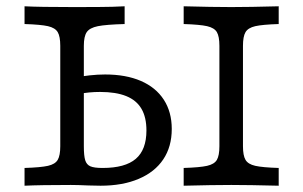

<svg xmlns="http://www.w3.org/2000/svg" viewBox="-20 -591 965 611"><path d="M171.8 -125.8V-445.2Q171.8 -475 163.7 -488.7Q155.6 -502.4 132.7 -507.7Q109.7 -512.9 58.1 -514.5V-571Q104 -568.5 214.5 -568.5Q306.5 -568.5 337.1 -569.4L376.6 -571V-514.5Q317.7 -512.9 291.5 -507.7Q265.3 -502.4 256 -488.7Q246.8 -475 246.8 -445.2V-125.8Q246.8 -95.2 251.2 -81Q255.6 -66.9 267.7 -61.7Q279.8 -56.5 306.5 -56.5Q378.2 -56.5 412.1 -85.5Q446 -114.5 446 -175.8Q446 -217.7 430.2 -244.8Q414.5 -271.8 381.9 -285.1Q349.2 -298.4 298.4 -298.4Q262.9 -298.4 230.6 -291.9Q223.4 -290.3 215.3 -287.9V-343.5Q239.5 -348.4 265.3 -351.2Q291.1 -354 314.5 -354Q380.6 -354 428.2 -333.5Q475.8 -312.9 501.2 -273.8Q526.6 -234.7 526.6 -180.6Q526.6 -124.2 499.6 -83.9Q472.6 -43.5 421.4 -21.8Q370.2 0 300 0Q280.6 -0.8 261.3 -0.8Q225.8 -2.4 205.6 -2.4Q108.1 -2.4 58.1 0V-56.5Q109.7 -58.1 132.7 -63.3Q155.6 -68.5 163.7 -82.3Q171.8 -96 171.8 -125.8ZM678.2 -125.8V-445.2Q678.2 -475 670.2 -488.7Q662.1 -502.4 639.1 -507.7Q616.1 -512.9 564.5 -514.5V-571Q656.5 -568.5 716.1 -568.5Q772.6 -568.5 866.9 -571V-514.5Q815.3 -512.9 792.3 -507.7Q769.4 -502.4 761.3 -488.7Q753.2 -475 753.2 -445.2V-125.8Q753.2 -96 761.3 -82.3Q769.4 -68.5 792.3 -63.3Q815.3 -58.1 866.9 -56.5V0Q772.6 -2.4 716.1 -2.4Q656.5 -2.4 564.5 0V-56.5Q616.1 -58.1 639.1 -63.3Q662.1 -68.5 670.2 -82.3Q678.2 -96 678.2 -125.8Z"/></svg>

Font: Playfair Micro SmCond SmLight
Style: Regular
Weight: 360
Width: 4
Designer: Claus Eggers Sørensen
Foundry: Claus Eggers Sørensen
Version: Version 2.100;Glyphs 3.2 (3219)